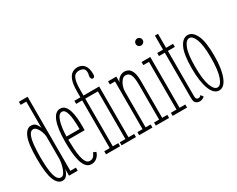

<svg xmlns="http://www.w3.org/2000/svg" viewBox="-99 -1181 1993 1616"><g transform="rotate(-30 898.0 -373.0)"><path d="M135.5 10Q90 10 64.5 -53Q39 -116 39 -259Q39 -405 65 -465.2Q91 -525.5 133.5 -525.5Q166.5 -525.5 182.8 -503.2Q199 -481 202.5 -462V-720H148V-750H232.5V-30H286.5V0H202.5V-67.5Q201 -54.5 193.2 -36Q185.5 -17.5 171.5 -3.8Q157.5 10 135.5 10ZM139 -21Q157 -21 170.2 -43Q183.5 -65 192 -97Q200.5 -129 202.5 -159V-383.5Q200 -408.5 190.2 -433Q180.5 -457.5 166.2 -473.8Q152 -490 135.5 -490Q110 -490 96 -458.2Q82 -426.5 76.5 -373.5Q71 -320.5 71 -256.5Q71 -136.5 87 -78.8Q103 -21 139 -21Z M417.5 11Q384 11 363.8 -14.2Q343.5 -39.5 333.2 -80.2Q323 -121 319.8 -169Q316.5 -217 316.5 -262.5Q316.5 -389 342.5 -457.8Q368.5 -526.5 418.5 -526.5Q447.5 -526.5 465.2 -506Q483 -485.5 492.2 -452.8Q501.5 -420 504.8 -381.8Q508 -343.5 508 -308Q508 -297 508 -286.5Q508 -276 507.5 -266H348.5Q349 -220.5 351.5 -176.8Q354 -133 361.2 -97.5Q368.5 -62 382 -41Q395.5 -20 417.5 -20Q444 -20 457.5 -37.2Q471 -54.5 475 -70L502 -59Q495 -30.5 471.8 -9.8Q448.5 11 417.5 11ZM418.5 -496.5Q386.5 -496.5 368.5 -440.5Q350.5 -384.5 348.5 -296H475.5Q475.5 -348 471 -393.8Q466.5 -439.5 454.2 -468Q442 -496.5 418.5 -496.5Z M562 0V-30H615V-493.5H556.5V-523.5H615V-577.5Q615 -652.5 630.2 -690.8Q645.5 -729 669 -742.2Q692.5 -755.5 717.5 -755.5Q757.5 -755.5 782 -727.5Q806.5 -699.5 806.5 -640Q806.5 -608 786.5 -608Q777 -608 772.2 -616Q767.5 -624 767.5 -635.5Q767.5 -647 770.2 -652.8Q773 -658.5 773 -673.5Q773 -704.5 755.5 -714.5Q738 -724.5 717.5 -724.5Q697.5 -724.5 681 -714.8Q664.5 -705 654.8 -672Q645 -639 645 -570V-523.5H797.5V-30H853V0H713V-30H767.5V-493.5H645V-30H698.5V0Z M884 0V-30H934V-493.5H884V-523.5H964V-466.5Q969 -490 992 -508.2Q1015 -526.5 1045 -526.5Q1061.5 -526.5 1080 -516.8Q1098.5 -507 1111.8 -476.5Q1125 -446 1125 -383.5V-30H1175V0H1046V-30H1095V-370Q1095 -438.5 1080.5 -466.5Q1066 -494.5 1036 -494.5Q1015 -494.5 998.8 -475.2Q982.5 -456 973.2 -429.2Q964 -402.5 964 -379V-30H1013V0Z M1277.5 -645.5Q1262.5 -645.5 1252.5 -655.2Q1242.5 -665 1242.5 -679Q1242.5 -693.5 1252.5 -703.5Q1262.5 -713.5 1277.5 -713.5Q1290.5 -713.5 1300.5 -703.5Q1310.5 -693.5 1310.5 -679Q1310.5 -665 1300.5 -655.2Q1290.5 -645.5 1277.5 -645.5ZM1209.5 0V-30H1264V-493.5H1209.5V-523.5H1294V-30H1349.5V0Z M1469 9Q1450.5 9 1434.2 -2.8Q1418 -14.5 1418 -54.5V-493.5H1361.5V-523.5H1418V-660H1448V-523.5H1515.5V-493.5H1448V-54.5Q1448 -33 1455.8 -26.5Q1463.5 -20 1471.5 -20Q1482 -20 1488.5 -24.8Q1495 -29.5 1499 -34.5L1517 -11Q1510.5 -3.5 1497.2 2.8Q1484 9 1469 9Z M1657.5 11Q1606 11 1577.2 -63Q1548.5 -137 1548.5 -263.5Q1548.5 -402.5 1579 -464.5Q1609.5 -526.5 1657.5 -526.5Q1704.5 -526.5 1735.5 -464.5Q1766.5 -402.5 1766.5 -263.5Q1766.5 -137 1737.2 -63Q1708 11 1657.5 11ZM1657.5 -18Q1689.5 -18 1711.5 -79Q1733.5 -140 1733.5 -263.5Q1733.5 -384.5 1711.5 -441Q1689.5 -497.5 1657.5 -497.5Q1624.5 -497.5 1602.2 -441Q1580 -384.5 1580 -263.5Q1580 -140 1602.2 -79Q1624.5 -18 1657.5 -18Z"/></g></svg>

Font: Imbue 10pt Thin
Style: Regular
Weight: 100
Designer: Tyler Finck
Foundry: Etcetera Type Company
Version: Version 1.102; ttfautohint (v1.8.3)